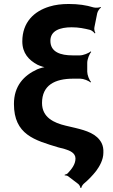

<svg xmlns="http://www.w3.org/2000/svg" viewBox="-20 -741 569 964"><path d="M167 -393C99 -362 50 -309 50 -219C50 -65 154 -37 273 -1L304 7C331 15 359 27 359 55C359 85 338 110 320 129C317 133 309 135 305 136V140C309 139 318 141 322 144L372 182C378 186 384 198 384 203H388C388 198 395 186 401 181C423 163 445 140 463 117C480 94 499 61 499 26C500 7 497 -9 490 -23C466 -69 415 -85 357 -99L310 -110C251 -124 191 -151 191 -224C191 -313 255 -346 348 -346H383C399 -346 425 -336 434 -327L437 -330C428 -339 418 -365 418 -381V-426C418 -443 429 -471 438 -480L435 -483C426 -474 398 -463 381 -463H344C285 -463 233 -479 233 -536C233 -587 281 -604 340 -604C376 -604 403 -598 432 -591C440 -589 452 -579 456 -573L459 -576C455 -581 452 -595 454 -604L468 -674C470 -684 480 -699 487 -703L485 -706C478 -702 459 -701 449 -704C413 -715 374 -721 325 -721C289 -721 257 -717 228 -708C152 -685 92 -630 92 -533C92 -474 125 -439 168 -416C183 -409 205 -402 218 -401V-405C205 -406 182 -399 167 -393Z"/></svg>

Font: Asimov
Style: Edge
Weight: 500
Designer: Google
Version: Version 2.000980: 2014